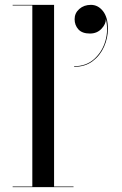

<svg xmlns="http://www.w3.org/2000/svg" viewBox="-20 -770 500 790"><path d="M287 -691Q287 -716 306.2 -733Q325.5 -750 354 -750Q383.5 -750 403.8 -724.2Q424 -698.5 424 -651Q424 -613.5 408 -577.5Q392 -541.5 361 -518.2Q330 -495 285 -495V-497.5Q335 -497.5 368 -527.5Q401 -557.5 413.8 -602.2Q426.5 -647 415.5 -691.5Q416 -671 397.5 -651.5Q379 -632 350 -632Q318 -632 302.5 -649.2Q287 -666.5 287 -691ZM32 -2.5H113V-747.5H32V-750H202.5V-2.5H282.5V0H32Z"/></svg>

Font: Bodoni* 72pt
Style: Regular
Weight: 400
Version: Version 2.3